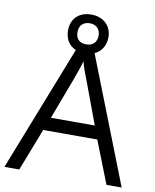

<svg xmlns="http://www.w3.org/2000/svg" viewBox="-95 -949 822 1021"><g transform="rotate(10 316.5 -439.0)"><path d="M551 0H633L367 -679C403 -695 425 -730 425 -775C425 -835 381 -878 315 -878C250 -878 207 -838 207 -774C207 -727 229 -693 266 -678L0 0H80L169 -229H461ZM435 -300H198L282 -523C295 -561 309 -595 316 -626C327 -585 341 -551 352 -523ZM315 -717C278 -717 258 -737 258 -774C258 -811 282 -831 315 -831C348 -831 372 -811 372 -774C372 -737 349 -717 315 -717Z"/></g></svg>

Font: Frost Regular
Style: Regular
Weight: 400
Designer: Lee Frost
Foundry: Lee Frost for Ice Communication Norge AS
Version: Version 2.011;hotconv 1.0.107;makeotfexe 2.5.65593